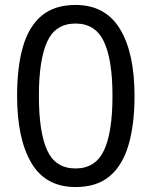

<svg xmlns="http://www.w3.org/2000/svg" viewBox="-20 -745 612 775"><path d="M523 -358Q523 -243 499 -160.5Q475 -78 423 -34Q371 10 285 10Q164 10 106.5 -87.5Q49 -185 49 -358Q49 -474 72.5 -556Q96 -638 148 -681.5Q200 -725 285 -725Q405 -725 464 -628.5Q523 -532 523 -358ZM137 -358Q137 -211 170.5 -138Q204 -65 285 -65Q365 -65 399.5 -137.5Q434 -210 434 -358Q434 -504 399.5 -577Q365 -650 285 -650Q204 -650 170.5 -577Q137 -504 137 -358Z"/></svg>

Font: Noto Sans Nushu
Style: Regular
Weight: 400
Designer: Lisa Huang
Foundry: Lisa Huang
Version: Version 1.003; ttfautohint (v1.8.4.7-5d5b)